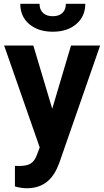

<svg xmlns="http://www.w3.org/2000/svg" viewBox="-20 -765 542 998"><path d="M1.5 0ZM251.5 -199.7 349.1 -528.3H500.5L288.1 82L276.4 109.9Q229 213.4 120.1 213.4Q89.4 213.4 57.6 204.1V97.2L79.1 97.7Q119.1 97.7 138.9 85.4Q158.7 73.2 169.9 44.9L186.5 1.5L1.5 -528.3H153.3ZM423.3 -745.1Q423.3 -680.2 376.7 -640.1Q330.1 -600.1 254.4 -600.1Q178.7 -600.1 132.1 -639.6Q85.4 -679.2 85.4 -745.1H185.5Q185.5 -714.4 203.9 -697.5Q222.2 -680.7 254.4 -680.7Q286.1 -680.7 304.2 -697.5Q322.3 -714.4 322.3 -745.1Z"/></svg>

Font: Roboto
Style: Bold
Weight: 700
Designer: Google
Version: Version 2.134; 2016; ttfautohint (v1.6)